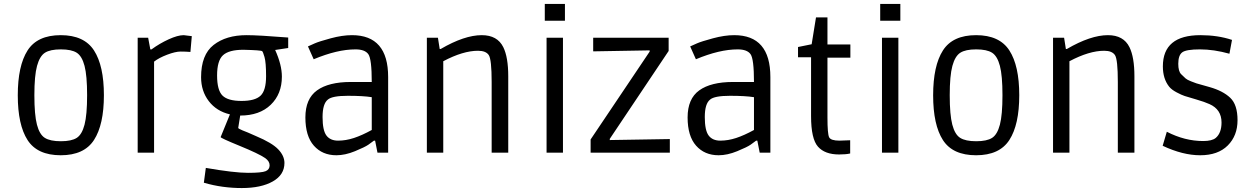

<svg xmlns="http://www.w3.org/2000/svg" viewBox="-20 -773 6343 972"><path d="M70 -290.5Q70 -440 119.5 -517.5Q169 -595 287.5 -595Q406 -595 456 -517.5Q506 -440 506 -291Q506 -142 456 -64.5Q406 13 287.5 13Q169 13 119.5 -64Q70 -141 70 -290.5ZM368.5 -506Q342 -523 288 -523Q234 -523 207.5 -506Q181 -489 167.5 -439.5Q154 -390 154 -291Q154 -192 167 -142Q180 -92 207 -75Q234 -58 288 -58Q342 -58 368.5 -75Q395 -92 408 -142Q421 -192 421 -291Q421 -390 408 -439.5Q395 -489 368.5 -506Z M944 -510Q921 -512 894.5 -512Q868 -512 826 -496Q784 -480 760 -461V0H677V-582H730L741 -523H747Q788 -553 834 -574Q880 -595 910 -595L951 -590Z M1407 -385Q1407 -297 1350.5 -242.5Q1294 -188 1196 -188Q1186 -129 1186 -125.5Q1186 -122 1207.5 -113Q1229 -104 1235 -102Q1265 -89 1276 -84Q1357 -50 1388.5 -17Q1420 16 1420 52Q1420 112 1361 145.5Q1302 179 1204 179Q1156 179 1108 172.5Q1060 166 1012 152L1022 77Q1166 102 1235.5 102Q1305 102 1325 93.5Q1345 85 1345 64Q1345 43 1322 27Q1290 5 1193.5 -34.5Q1097 -74 1097 -79L1144 -194Q1076 -210 1037 -261Q998 -312 998 -382Q998 -496 1061.5 -545.5Q1125 -595 1228 -595Q1289 -595 1439 -583V-530L1373 -520Q1407 -445 1407 -385ZM1327 -387Q1327 -457 1319 -484.5Q1311 -512 1307 -514Q1301 -519 1212 -521Q1139 -521 1109 -493.5Q1079 -466 1079 -391Q1079 -316 1106.5 -289Q1134 -262 1202.5 -262Q1271 -262 1299 -288.5Q1327 -315 1327 -387Z M1756 -358H1862Q1862 -475 1844.5 -499Q1827 -523 1780 -523Q1733 -523 1680.5 -510.5Q1628 -498 1568 -473L1539 -538Q1552 -544 1573.5 -553.5Q1595 -563 1654 -579Q1713 -595 1762 -595Q1945 -595 1945 -383V0H1891L1879 -61H1873Q1863 -53 1845 -40.5Q1827 -28 1777 -7.5Q1727 13 1683 13Q1612 13 1569 -35.5Q1526 -84 1526 -178.5Q1526 -273 1585 -315.5Q1644 -358 1756 -358ZM1862 -281Q1819 -288 1740.5 -288Q1662 -288 1640 -269Q1613 -248 1613 -180.5Q1613 -113 1632.5 -87Q1652 -61 1691.5 -61Q1731 -61 1772 -74.5Q1813 -88 1862 -115Z M2224 0H2141V-582H2197L2206 -525H2211Q2331 -595 2419 -595Q2498 -595 2528 -534Q2553 -483 2553 -387V0H2469V-358Q2469 -472 2454.5 -494Q2440 -516 2400 -516Q2324 -516 2224 -463Z M2830 0H2747V-582H2830ZM2840 -668H2738V-753H2840Z M2970 0V-67L3269 -512V-518L2983 -513V-582H3365V-515L3067 -70V-64L3371 -69V0Z M3691 -358H3797Q3797 -475 3779.5 -499Q3762 -523 3715 -523Q3668 -523 3615.5 -510.5Q3563 -498 3503 -473L3474 -538Q3487 -544 3508.5 -553.5Q3530 -563 3589 -579Q3648 -595 3697 -595Q3880 -595 3880 -383V0H3826L3814 -61H3808Q3798 -53 3780 -40.5Q3762 -28 3712 -7.5Q3662 13 3618 13Q3547 13 3504 -35.5Q3461 -84 3461 -178.5Q3461 -273 3520 -315.5Q3579 -358 3691 -358ZM3797 -281Q3754 -288 3675.5 -288Q3597 -288 3575 -269Q3548 -248 3548 -180.5Q3548 -113 3567.5 -87Q3587 -61 3626.5 -61Q3666 -61 3707 -74.5Q3748 -88 3797 -115Z M4169 -548H4285V-481H4169V-179Q4169 -95 4177.5 -78Q4186 -61 4230 -61L4284 -63V4Q4263 9 4228 9Q4156 9 4121 -30.5Q4086 -70 4086 -185V-483H4020V-535L4089 -549L4111 -685H4169Z M4528 0H4445V-582H4528ZM4538 -668H4436V-753H4538Z M4704 -290.5Q4704 -440 4753.5 -517.5Q4803 -595 4921.5 -595Q5040 -595 5090 -517.5Q5140 -440 5140 -291Q5140 -142 5090 -64.5Q5040 13 4921.5 13Q4803 13 4753.5 -64Q4704 -141 4704 -290.5ZM5002.5 -506Q4976 -523 4922 -523Q4868 -523 4841.5 -506Q4815 -489 4801.5 -439.5Q4788 -390 4788 -291Q4788 -192 4801 -142Q4814 -92 4841 -75Q4868 -58 4922 -58Q4976 -58 5002.5 -75Q5029 -92 5042 -142Q5055 -192 5055 -291Q5055 -390 5042 -439.5Q5029 -489 5002.5 -506Z M5394 0H5311V-582H5367L5376 -525H5381Q5501 -595 5589 -595Q5668 -595 5698 -534Q5723 -483 5723 -387V0H5639V-358Q5639 -472 5624.5 -494Q5610 -516 5570 -516Q5494 -516 5394 -463Z M6204 -501Q6125 -523 6055 -523Q5985 -523 5965 -508Q5945 -493 5945 -450Q5945 -412 5959.5 -397.5Q5974 -383 5982 -376Q5990 -369 6009 -361.5Q6028 -354 6037 -351Q6074 -340 6104 -332Q6171 -313 6208 -278Q6245 -243 6245 -164.5Q6245 -86 6195.5 -36.5Q6146 13 6056 13Q6012 13 5964.5 1Q5917 -11 5866 -35L5887 -106Q5978 -59 6071 -59Q6116 -59 6135 -75Q6164 -100 6164 -153Q6164 -219 6103 -246Q6079 -257 6036 -269.5Q5993 -282 5977.5 -287Q5962 -292 5936.5 -305.5Q5911 -319 5899 -334Q5867 -374 5867 -437Q5867 -595 6057 -595Q6145 -595 6217 -571Z"/></svg>

Font: Ruda
Style: Regular
Weight: 400
Designer: Mariela Monsalve, Angelina Sanchez
Foundry: Mariela Monsalve, Angelina Sanchez
Version: Version 1.002